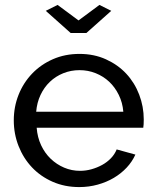

<svg xmlns="http://www.w3.org/2000/svg" viewBox="-20 -750 631 780"><path d="M214 -730 299 -667 384 -730 432 -706 331 -616H267L166 -706ZM302 10Q243 10 194 -11.5Q145 -33 110 -70Q75 -107 55.5 -156.5Q36 -206 36 -261Q36 -316 55.5 -365Q75 -414 110.5 -451Q146 -488 195 -509.5Q244 -531 303 -531Q362 -531 410.5 -509Q459 -487 493 -450.5Q527 -414 545.5 -365.5Q564 -317 564 -265Q564 -254 563.5 -245Q563 -236 562 -231H129Q132 -192 147 -160Q162 -128 186 -105Q210 -82 240.5 -69Q271 -56 305 -56Q329 -56 352 -62.5Q375 -69 395 -80Q415 -91 430.5 -107Q446 -123 454 -143L530 -122Q517 -93 494.5 -69Q472 -45 442.5 -27.5Q413 -10 377 0Q341 10 302 10ZM481 -296Q478 -333 462.5 -364.5Q447 -396 423.5 -418Q400 -440 369 -452.5Q338 -465 303 -465Q268 -465 237 -452.5Q206 -440 182.5 -417.5Q159 -395 144.5 -364Q130 -333 127 -296Z"/></svg>

Font: PTCRaleway Medium
Style: Regular
Weight: 500
Designer: Matt McInerney, Pablo Impallari, Rodrigo Fuenzalida
Foundry: Matt McInerney, Pablo Impallari, Rodrigo Fuenzalida
Version: Version 3.000g; ttfautohint (v1.5) -l 8 -r 28 -G 28 -x 14 -D